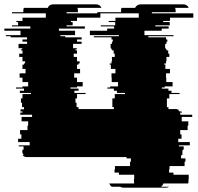

<svg xmlns="http://www.w3.org/2000/svg" viewBox="-48 -720 906 880"><path d="M731 -624H700V-619H730V-604H664V-599H725V-589H693V-579H614V-559H747V-554H632V-549H713V-539H719V-529H715V-519H709V-499H712V-494H716V-489H723V-474H728V-459H715V-439H713V-429H705V-424H710V-404H731V-384H713V-364H714V-344H743V-324H707V-319H694V-314H724V-304H738V-294H775V-289H728V-269H717V-229H724V-220H769Q774 -220 777 -219H761Q771 -216 775 -209H784L787 -204H777Q779 -198 779 -194H833V-184H785V-164H815V-144H812V-124H778V-104H784V-84H769V-69H822V-54H772V-49H794V-34H789V-29H788V-9H782V6H802V21H798V41H729V56H727V71H747V81H817V101H816V113Q816 115 815.5 117Q815 119 814 121H701Q697 132 689 136H727Q722 140 713 140H517Q508 140 503 136H465Q457 132 453 121H567Q566 118 566 113V101H567V81H497V71H477V56H479V41H548V21H552V6H532V0H75Q63 0 55 -9H61Q54 -18 54 -27V-29H55V-34H60V-49H38V-54H88V-69H35V-84H50V-104H44V-124H78V-144H81V-164H51V-184H99V-194H45V-204H55V-209H46V-219H62V-229H53V-249H48V-269H55V-289H94V-294H43V-304H62V-314H25V-319H55V-324H81V-344H55V-364H42V-384H69V-404H55V-424H62V-429H67V-439H55V-459H40V-474H55V-489H48V-494H54V-499H37V-519H76V-529H55V-539H76V-549H1V-554H-21V-559H46V-579H-28V-589H91V-599H7V-604H35V-619H27V-624H55V-639H162V-659H7V-664H59V-673Q59 -678 61 -684H171Q177 -700 196 -700H392Q410 -700 417 -684H307Q309 -678 309 -673V-664H257V-659H398V-664H507V-673Q507 -681 509 -684H571Q580 -700 596 -700H792Q810 -700 817 -684H754Q757 -680 757 -673V-664H648V-659H838V-639H731ZM480 -619H450V-624H481V-639H588V-659H412V-639H305V-624H277V-619H285V-604H257V-599H341V-589H222V-579H296V-559H229V-554H251V-549H326V-539H305V-529H326V-519H287V-499H304V-494H298V-489H305V-474H290V-459H305V-439H317V-429H312V-424H305V-404H319V-384H292V-364H305V-344H331V-324H305V-319H275V-314H312V-304H293V-294H344V-289H305V-269H298V-249H303V-229H312V-220H474V-229H467V-269H478V-289H525V-294H488V-304H474V-314H444V-319H457V-324H493V-344H464V-364H463V-384H481V-404H460V-424H455V-429H463V-439H465V-459H478V-474H473V-489H466V-494H462V-499H459V-519H465V-529H469V-539H463V-549H382V-554H497V-559H364V-579H443V-589H475V-599H414V-604H480Z"/></svg>

Font: Rubik Glitch
Style: Regular
Weight: 400
Designer: Hubert and Fischer, NaN
Foundry: Hubert and Fischer, NaN
Version: Version 2.200